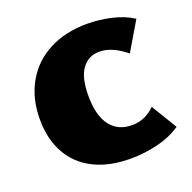

<svg xmlns="http://www.w3.org/2000/svg" viewBox="-121 -787 914 916"><g transform="rotate(-20 336.0 -329.0)"><path d="M47 -315Q47 -421 92.5 -501Q138 -581 221 -624Q304 -667 414 -667Q475 -667 536.5 -653Q598 -639 644 -609L558 -464Q488 -522 423 -522Q368 -522 335.5 -478Q303 -434 303 -342Q303 -241 342 -190Q381 -139 452 -139Q519 -139 569 -189L648 -59Q597 -24 529 -7.5Q461 9 391 9Q283 9 205.5 -30Q128 -69 87.5 -142Q47 -215 47 -315Z"/></g></svg>

Font: Ysabeau Black
Style: Regular
Weight: 900
Designer: Christian Thalmann (Catharsis Fonts)
Version: Version 0.003